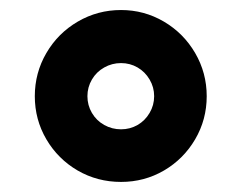

<svg xmlns="http://www.w3.org/2000/svg" viewBox="-20 -732 484 385"><path d="M49.8 -539.1Q49.8 -585.9 73 -625.7Q96.2 -665.5 136 -688.7Q175.8 -711.9 222.7 -711.9Q269 -711.9 308.6 -688.7Q348.1 -665.5 371.3 -625.7Q394.5 -585.9 394.5 -539.1Q394.5 -492.2 371.3 -452.6Q348.1 -413.1 308.8 -390.1Q269.5 -367.2 222.7 -367.2Q175.3 -367.2 135.7 -390.1Q96.2 -413.1 73 -452.6Q49.8 -492.2 49.8 -539.1ZM289.1 -539.1Q289.1 -557.1 280 -572.5Q271 -587.9 255.9 -596.7Q240.7 -605.5 222.7 -605.5Q204.6 -605.5 189 -596.7Q173.3 -587.9 164.3 -572.5Q155.3 -557.1 155.3 -539.1Q155.3 -521 164.3 -505.6Q173.3 -490.2 189 -481.4Q204.6 -472.7 222.7 -472.7Q240.7 -472.7 255.9 -481.4Q271 -490.2 280 -505.6Q289.1 -521 289.1 -539.1Z"/></svg>

Font: Pretendard ExtraBold
Style: Regular
Weight: 800
Designer: Base glyphs from Inter by Rasmus Andersson; Hangeul glyphs from Noto Sans CJK(Source Han Sans) by Jang Soo-young and Kan
Foundry: Kil Hyung-jin
Version: Version 1.309